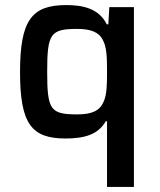

<svg xmlns="http://www.w3.org/2000/svg" viewBox="-20 -538 629 757"><path d="M402 -60V199H508V-510H411L407 -442H401C370 -505 306 -518 241 -518C105 -518 59 -458 59 -254C59 -50 104 8 238 8C311 8 366 -6 397 -60ZM285 -87C179 -87 166 -104 166 -255C166 -406 179 -424 285 -424C338 -424 369 -411 384 -383C401 -354 402 -312 402 -255C402 -203 401 -165 389 -138C374 -102 344 -87 285 -87Z"/></svg>

Font: Saira UNSAM Medium
Style: Regular
Weight: 500
Designer: Hector Gatti with collaboration of the Omnibus-Type team
Foundry: Omnibus-Type
Version: Version 0.072;PS 000.072;hotconv 1.0.88;makeotf.lib2.5.64775